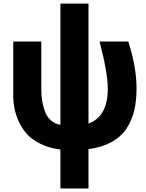

<svg xmlns="http://www.w3.org/2000/svg" viewBox="-20 -819 814 1069"><path d="M53.7 -285.2V-587.9H210V-317.4Q210 -287.1 214.4 -259.3Q218.8 -231.4 229 -201.2Q239.3 -170.9 261.7 -150.4Q284.2 -129.9 316.4 -124V-798.8H472.7V-130.9Q580.1 -170.9 580.1 -324.2Q580.1 -414.1 534.2 -587.9H694.3Q740.2 -444.3 740.2 -326.2Q740.2 -257.8 727.5 -204.1Q714.8 -150.4 685.1 -104.5Q655.3 -58.6 602.1 -28.8Q548.8 1 472.7 11.7V230.5H316.4V13.7Q253.9 5.9 205.6 -18.1Q157.2 -42 129.4 -73.2Q101.6 -104.5 84 -144Q66.4 -183.6 60.1 -217.3Q53.7 -251 53.7 -285.2Z"/></svg>

Font: Gothic A1 Black
Style: Regular
Weight: 900
Version: Version 2.50